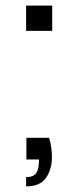

<svg xmlns="http://www.w3.org/2000/svg" viewBox="-20 -547 253 684"><path d="M73 0ZM73 0ZM166 -437H73V-527H166ZM73 117V84Q99 84 109 69.5Q119 55 119 21H74V-56H155Q165 -22 165 12Q165 56 144 86.5Q123 117 73 117Z"/></svg>

Font: Ulagadi Sans Light
Style: Regular
Weight: 300
Designer: Ninad Kale (Devanagari), Jonny Pinhorn (Latin)
Foundry: Indian Type Foundry
Version: Version 3.01;March 29, 2020;FontCreator 12.0.0.2522 64-bit; 